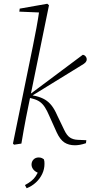

<svg xmlns="http://www.w3.org/2000/svg" viewBox="-20 -765 485 1023"><path d="M49 0 155 -518Q165 -567 174 -615.5Q183 -664 190 -713L202 -698L83 -703L85 -719L232 -745L241 -737L132 -204Q125 -170 118.5 -137Q112 -104 106 -70Q100 -36 94 0L55 6ZM438 -2Q420 4 406 6.5Q392 9 379 9Q346 9 323 -6Q300 -21 282 -60L242 -149Q231 -175 219.5 -193Q208 -211 193 -222Q178 -233 155 -239L128 -246V-259H134L140 -263L421 -473Q430 -472 436 -465Q442 -458 442 -449Q442 -440 436 -433Q430 -426 414 -417L146 -252L147 -258L172 -253Q200 -246 220 -234Q240 -222 255.5 -202Q271 -182 284 -152L322 -73Q336 -43 353 -32Q370 -21 394 -20L440 -18ZM217 108Q217 136 205 161.5Q193 187 171.5 207Q150 227 122 238L113 221Q132 211 146.5 199.5Q161 188 170.5 173.5Q180 159 186 143L189 158Q168 151 158 138.5Q148 126 148 112Q148 96 158.5 85Q169 74 186 74Q196 74 202.5 77Q209 80 214 84Q216 90 216.5 95.5Q217 101 217 108Z"/></svg>

Font: Source Serif 4 36pt Light
Style: Italic
Weight: 300
Italic angle: -12°
Designer: Frank Grießhammer
Foundry: Adobe Systems Incorporated
Version: Version 4.004;hotconv 1.0.116;makeotfexe 2.5.65601